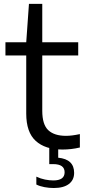

<svg xmlns="http://www.w3.org/2000/svg" viewBox="-20 -760 441 988"><path d="M301.5 9.5Q212.5 9.5 163.8 -35Q115 -79.5 115 -175.5V-474.5H8V-542.5H115L129 -740H197.5V-542.5H382.5V-474.5H197.5V-190Q197.5 -119 228.5 -90Q259.5 -61 319.5 -61Q350 -61 391 -70V-1Q346.5 9.5 301.5 9.5ZM256.5 207.5Q233 207.5 208.8 203Q184.5 198.5 167 189.5V149Q189 159.5 211.8 164Q234.5 168.5 254.5 168.5Q312.5 168.5 312.5 126.5Q312.5 84.5 253.5 84.5H233.5V-10H279.5V51.5Q361.5 59.5 361.5 129.5Q361.5 166.5 334.2 187Q307 207.5 256.5 207.5Z"/></svg>

Font: Encode Sans SemiExpanded SemiExpanded
Style: Regular
Weight: 400
Width: 6
Designer: Multiple Designers
Foundry: Impallari Type
Version: Version 3.000; ttfautohint (v1.8.3) -l 8 -r 50 -G 200 -x 14 